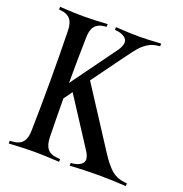

<svg xmlns="http://www.w3.org/2000/svg" viewBox="-131 -847 916 963"><g transform="rotate(20 327.0 -366.0)"><path d="M494.1 -4.9Q419.4 -4.9 344.7 0V-14.6L358.4 -16.1Q380.4 -18.6 396.2 -29.5Q412.1 -40.5 412.1 -57.1Q412.1 -74.7 395.5 -100.1L232.4 -351.6L199.7 -306.2Q200.7 -177.7 202.6 -100.1Q203.6 -59.6 219.2 -39.6Q234.9 -19.5 267.1 -16.6L288.1 -14.6V0Q206.5 -4.9 153.8 -4.9Q101.1 -4.9 19.5 0V-14.6L40.5 -16.6Q72.8 -19.5 88.6 -39.6Q104.5 -59.6 105 -100.1Q107.9 -227.1 107.9 -366.2Q107.9 -505.4 105 -632.3Q104.5 -672.9 88.6 -692.9Q72.8 -712.9 40.5 -716.3L26.9 -717.8V-732.4Q101.6 -727.5 153.8 -727.5Q206.1 -727.5 280.8 -732.4V-717.8L267.1 -716.3Q234.9 -712.9 219 -692.9Q203.1 -672.9 202.6 -632.3Q199.7 -514.2 199.7 -388.7L376.5 -632.3Q392.6 -657.2 392.6 -674.8Q392.6 -691.4 377 -702.4Q361.3 -713.4 338.9 -716.3L325.2 -717.8V-732.4Q399.9 -727.5 451.2 -727.5Q491.7 -727.5 566.4 -732.4V-717.8L552.7 -716.3Q524.9 -713.4 501.7 -698.5Q478.5 -683.6 462.4 -664.6Q446.3 -645.5 417.5 -606L294.4 -437L495.6 -126.5Q531.7 -70.3 560.5 -45.4Q589.4 -20.5 630.9 -16.1L644.5 -14.6V0Q569.8 -4.9 494.1 -4.9Z"/></g></svg>

Font: Flanker
Style: Regular
Weight: 400
Designer: Flanker
Foundry: Flanker
Version: Version 2.027